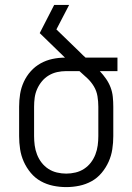

<svg xmlns="http://www.w3.org/2000/svg" viewBox="-20 -755 540 783"><path d="M250 8Q223 8 196.5 2.5Q170 -3 146.5 -16Q123 -29 105.5 -50Q88 -71 77 -95.5Q66 -120 62 -146.5Q58 -173 58 -200V-320Q58 -346 62 -371.5Q66 -397 77 -421Q88 -445 105.5 -464.5Q123 -484 145.5 -496.5Q168 -509 193.5 -514.5Q219 -520 245 -520L142 -620L201 -735H262L210 -635L308 -540Q313 -535 318 -530Q323 -525 329 -520H459V-465H387Q401 -450 412.5 -433.5Q424 -417 431 -398.5Q438 -380 440 -360Q442 -340 442 -320V-200Q442 -173 438 -146.5Q434 -120 423 -95.5Q412 -71 394.5 -50Q377 -29 353.5 -16Q330 -3 303.5 2.5Q277 8 250 8ZM250 -47Q269 -47 288 -51.5Q307 -56 323 -66.5Q339 -77 350.5 -92Q362 -107 369 -125Q376 -143 378.5 -162Q381 -181 381 -200V-320Q381 -341 377.5 -362.5Q374 -384 363 -402.5Q352 -421 336 -436Q320 -451 304 -465H250Q231 -465 213 -461Q195 -457 179 -447.5Q163 -438 151 -423.5Q139 -409 131.5 -392Q124 -375 121.5 -357Q119 -339 119 -320V-200Q119 -181 121.5 -162Q124 -143 131 -125Q138 -107 149.5 -92Q161 -77 177 -66.5Q193 -56 212 -51.5Q231 -47 250 -47Z"/></svg>

Font: Iosevka Fixed SS04 Light
Style: Regular
Weight: 300
Monospace: yes
Designer: Belleve Invis
Foundry: Belleve Invis
Version: Version 32.5.0